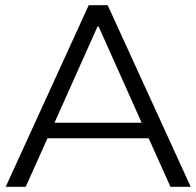

<svg xmlns="http://www.w3.org/2000/svg" viewBox="-20 -720 757 740"><path d="M553 -187H163L79 0H2L322 -700H395L715 0H637ZM526 -247 360 -618H356L190 -247Z"/></svg>

Font: CMG Sans
Style: Regular
Weight: 400
Designer: Julieta Ulanovsky
Foundry: Julieta Ulanovsky
Version: Version 7.200